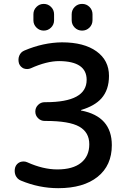

<svg xmlns="http://www.w3.org/2000/svg" viewBox="-20 -982 635 990"><path d="M215.8 -358.4H210.9Q190.4 -358.4 176.3 -372.6Q162.1 -386.7 162.1 -406.7Q162.1 -426.8 176.3 -440.9Q190.4 -455.1 210.9 -455.1H215.8Q426.8 -455.1 426.8 -570.3Q426.8 -666 285.2 -667Q220.7 -667 138.7 -629.9Q129.9 -626 120.1 -626Q111.3 -626 102.5 -628.9Q85 -636.7 78.1 -654.3Q75.2 -664.1 75.2 -673.8Q75.2 -684.6 79.1 -694.3Q86.9 -713.9 106.4 -721.7Q203.1 -762.7 299.8 -763.7Q413.1 -763.7 477.5 -717.3Q542 -670.9 542 -590.8Q542 -518.6 502.9 -474.6Q467.8 -435.5 398.4 -415Q397.5 -415 397.5 -413.6Q397.5 -412.1 398.4 -412.1Q556.6 -381.8 556.6 -233.4Q556.6 -128.9 483.4 -70.3Q410.2 -11.7 280.3 -11.7Q181.6 -11.7 87.9 -50.8Q68.4 -58.6 59.6 -79.1Q55.7 -89.8 55.7 -100.6Q55.7 -110.4 58.6 -120.1Q65.4 -138.7 84 -146.5Q92.8 -149.4 101.6 -149.4Q111.3 -149.4 120.1 -145.5Q202.1 -108.4 275.4 -108.4Q355.5 -108.4 397.9 -142.6Q440.4 -176.8 440.4 -238.3Q440.4 -299.8 388.7 -329.1Q336.9 -358.4 215.8 -358.4ZM152.3 -877V-908.2Q152.3 -930.7 168 -946.3Q183.6 -961.9 205.6 -961.9Q227.5 -961.9 243.2 -946.3Q258.8 -930.7 258.8 -908.2V-877Q258.8 -855.5 243.2 -839.8Q227.5 -824.2 205.6 -824.2Q183.6 -824.2 168 -839.8Q152.3 -855.5 152.3 -877ZM349.6 -877.9V-908.2Q349.6 -930.7 365.2 -946.3Q380.9 -961.9 403.3 -961.9Q425.8 -961.9 441.4 -946.3Q457 -930.7 457 -908.2V-877.9Q457 -855.5 441.4 -839.8Q425.8 -824.2 403.3 -824.2Q380.9 -824.2 365.2 -839.8Q349.6 -855.5 349.6 -877.9Z"/></svg>

Font: Gen Jyuu Gothic Medium
Style: Regular
Weight: 500
Designer: [Source Han Sans]
Ryoko NISHIZUKA  (kana & ideographs); Paul D. Hunt (Latin, Greek & Cyrillic); Wenlong ZHANG  (bopomofo
Version: Version 1.002.20150607